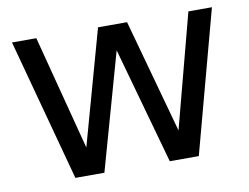

<svg xmlns="http://www.w3.org/2000/svg" viewBox="-64 -633 938 723"><g transform="rotate(-10 404.5 -272.0)"><path d="M169 0 22.5 -543.5H115.5L229.5 -105.5L351.5 -543.5H462.5L582.5 -108.5L697 -543.5H787L641 0H530L405.5 -446L280 0Z"/></g></svg>

Font: Encode Sans Semi Condensed Medium
Style: Regular
Weight: 500
Width: 4
Designer: Multiple Designers
Foundry: Impallari Type
Version: Version 3.000; ttfautohint (v1.8.3) -l 8 -r 50 -G 200 -x 14 